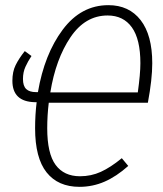

<svg xmlns="http://www.w3.org/2000/svg" viewBox="-20 -713 633 744"><path d="M169 -315Q163 -266 163 -216Q163 -118 195.5 -74Q228 -30 290 -30Q333 -30 370.5 -47Q408 -64 452 -100L477 -70Q431 -29 385 -9Q339 11 288 11Q205 11 160.5 -45Q116 -101 116 -216Q116 -268 122 -317H115Q28 -319 28 -400Q28 -435 40.5 -460.5Q53 -486 76 -515L102 -496Q88 -475 78.5 -454Q69 -433 69 -407Q69 -380 81.5 -368Q94 -356 120 -356H127Q152 -503 223 -598Q294 -693 400 -693Q480 -693 525 -635Q570 -577 570 -468Q570 -406 553 -315ZM175 -355H514Q524 -427 524 -468Q524 -561 491 -607Q458 -653 397 -653Q310 -653 253 -568.5Q196 -484 175 -355Z"/></svg>

Font: Fira Sans Extra Condensed ExtraLight
Style: Italic
Weight: 275
Width: 3
Italic angle: -8°
Designer: Carrois Corporate & Edenspiekermann AG
Foundry: Carrois Corporate GbR & Edenspiekermann AG
Version: Version 4.203